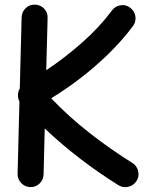

<svg xmlns="http://www.w3.org/2000/svg" viewBox="-20 -739 637 815"><path d="M108.9 55.2Q85.9 54.7 70.1 38.1Q54.2 21.5 54.7 -1.5L62.5 -308.1Q56.2 -319.8 56.2 -335Q56.2 -350.1 64 -363.3L71.8 -665.5Q72.3 -688.5 88.9 -704.3Q105.5 -720.2 128.4 -719.2Q151.4 -718.8 167.2 -702.4Q183.1 -686 182.1 -663.1L176.3 -440.9Q254.9 -493.2 328.4 -558.1Q401.9 -623 455.1 -694.3Q468.8 -712.9 491.7 -716.6Q514.6 -720.2 532.7 -706.1Q551.3 -692.4 554.7 -669.7Q558.1 -647 544.4 -628.4Q498.5 -566.9 440.9 -510.7Q383.3 -454.6 320.8 -406.7Q258.3 -358.9 197.3 -321.8Q272.9 -242.7 361.1 -173.8Q449.2 -105 542.5 -46.9Q561.5 -34.7 566.7 -11.7Q571.8 11.2 559.1 29.8Q546.9 48.8 524.2 54Q501.5 59.1 482.4 46.9Q400.9 -3.9 321.3 -64.7Q241.7 -125.5 169.9 -193.8L165 1Q164.6 23.9 148.2 39.8Q131.8 55.7 108.9 55.2Z"/></svg>

Font: Mikhak SemiBold
Style: Regular
Weight: 600
Designer: Amin Abedi
Version: Version 3.3